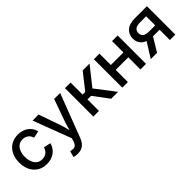

<svg xmlns="http://www.w3.org/2000/svg" viewBox="119 -1468 2593 2593"><g transform="rotate(-45 1415.0 -171.5)"><path d="M299.3 11.2Q222.7 11.2 165.5 -23.7Q108.4 -58.6 76.9 -121.8Q45.4 -185.1 45.4 -268.6Q45.4 -353 76.9 -416.3Q108.4 -479.5 165.5 -514.6Q222.7 -549.8 299.3 -549.8Q342.3 -549.8 379.6 -538.6Q417 -527.3 446.8 -506.1Q476.6 -484.9 497.1 -454.3Q517.6 -423.8 527.3 -385.7L425.3 -364.3Q420.4 -385.3 409.2 -402.8Q397.9 -420.4 382.1 -432.9Q366.2 -445.3 345.5 -452.4Q324.7 -459.5 299.8 -459.5Q251 -459.5 218.8 -433.8Q186.5 -408.2 170.4 -365Q154.3 -321.8 154.3 -268.6Q154.3 -216.3 170.4 -173.3Q186.5 -130.4 218.5 -104.7Q250.5 -79.1 299.8 -79.1Q325.2 -79.1 346.2 -86.2Q367.2 -93.3 383.5 -106.4Q399.9 -119.6 410.9 -137.9Q421.9 -156.2 427.2 -178.2L528.8 -156.2Q519.5 -117.7 498.8 -86.7Q478 -55.7 448 -33.7Q418 -11.7 380.1 -0.2Q342.3 11.2 299.3 11.2Z M618.2 197.3 641.6 109.9 658.7 112.3Q685.1 118.7 706.3 115.2Q727.5 111.8 742.9 94.7Q758.3 77.6 768.1 44.4L781.2 2L574.7 -542.5H689.9L797.4 -235.4Q814.9 -185.1 827.1 -135Q839.4 -85 853 -35.6H820.8Q834.5 -85 847.4 -135.3Q860.4 -185.5 877.9 -235.4L987.3 -542.5H1101.6L864.7 77.6Q848.6 120.6 824.7 149.4Q800.8 178.2 768.1 192.9Q735.4 207.5 691.9 207.5Q668 207.5 648.4 204.3Q628.9 201.2 618.2 197.3Z M1193.8 0V-542.5H1300.8V-312.5H1351.1L1532.2 -542.5H1663.6L1453.1 -277.8L1666 0H1534.2L1370.1 -219.7H1300.8V0Z M2120.1 -325.2V-232.4H1825.2V-325.2ZM1853 -542.5V0H1746.1V-542.5ZM2200.2 -542.5V0H2093.3V-542.5Z M2759.3 0H2655.3V-453.6H2540.5Q2477.1 -453.6 2448.7 -430.9Q2420.4 -408.2 2420.4 -366.2Q2420.4 -324.7 2448.7 -302.5Q2477.1 -280.3 2540.5 -280.3H2699.2V-196.8H2531.2Q2423.3 -196.8 2368.7 -243.2Q2314 -289.6 2314 -366.7Q2314 -445.8 2368.4 -494.1Q2422.9 -542.5 2529.3 -542.5H2759.3ZM2410.2 0H2290.5L2443.4 -246.1H2560.1Z"/></g></svg>

Font: Inter 16pt Medium
Style: Regular
Weight: 500
Version: Version 4.001;git-66647c0bb